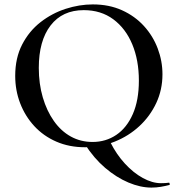

<svg xmlns="http://www.w3.org/2000/svg" viewBox="-20 -656 806 871"><path d="M481 -10Q508 44 546.5 86Q585 128 628 151.5Q671 175 710 175Q720 175 729 174.5Q738 174 745 173Q748 171 749.5 176.5Q751 182 749 183Q730 188 709.5 191.5Q689 195 667 195Q617 195 562.5 172Q508 149 457 105.5Q406 62 365 -2ZM366 12Q294 12 235.5 -13.5Q177 -39 135.5 -84Q94 -129 71.5 -187.5Q49 -246 49 -312Q49 -393 80.5 -454Q112 -515 164 -555.5Q216 -596 278 -616Q340 -636 401 -636Q475 -636 533.5 -609.5Q592 -583 633 -538Q674 -493 695.5 -436Q717 -379 717 -319Q717 -249 689 -189Q661 -129 612.5 -84Q564 -39 500.5 -13.5Q437 12 366 12ZM400 -12Q460 -12 507.5 -44Q555 -76 582.5 -138.5Q610 -201 610 -290Q610 -383 580 -455Q550 -527 494 -568.5Q438 -610 360 -610Q263 -610 209.5 -540.5Q156 -471 156 -348Q156 -276 174 -214.5Q192 -153 224.5 -107Q257 -61 301.5 -36.5Q346 -12 400 -12Z"/></svg>

Font: Cormorant Infant Light SemiBold
Style: Regular
Weight: 600
Version: Version 4.001